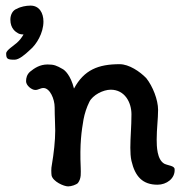

<svg xmlns="http://www.w3.org/2000/svg" viewBox="-20 -661 662 685"><path d="M64 -538C57 -526 50 -517 40 -508C27 -497 2 -481 2 -471C2 -451 6 -448 32 -448C48 -448 69 -466 87 -483C110 -502 135 -543 135 -584C135 -615 120 -641 89 -641C73 -641 53 -637 41 -630C25 -625 17 -608 17 -591C17 -559 36 -547 45 -542C51 -538 64 -538 64 -538ZM566 -77C540 -92 539 -139 539 -163C539 -202 544 -236 544 -269C544 -305 525 -353 502 -382C479 -406 440 -432 407 -432C331 -432 280 -412 244 -345C232 -393 211 -411 203 -415C182 -427 173 -431 150 -431C122 -431 103 -418 87 -405C76 -395 73 -383 73 -371C73 -356 93 -340 106 -340C117 -340 124 -347 135 -347C158 -347 175 -308 175 -278C175 -245 177 -220 177 -195C177 -159 172 -114 165 -73C162 -60 163 -43 164 -35C169 -13 208 4 223 4C235 4 252 -2 258 -8C271 -25 268 -45 268 -62C264 -148 271 -194 278 -235C282 -256 289 -278 299 -298C311 -322 348 -341 375 -341C425 -341 449 -296 449 -253C449 -209 445 -172 445 -134C445 -117 446 -100 449 -87C462 -31 489 -2 542 -2C574 -2 605 -24 603 -57C603 -70 580 -70 566 -77Z"/></svg>

Font: Itim
Style: Regular
Weight: 400
Designer: CadsonDemak Team
Foundry: Pablo Impallari
Version: Version 1.002;PS 001.002;hotconv 1.0.88;makeotf.lib2.5.64775